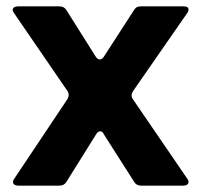

<svg xmlns="http://www.w3.org/2000/svg" viewBox="-20 -584 633 604"><path d="M37 0Q30 0 25.5 -3Q21 -6 21 -11Q21 -17 25 -22L192 -272Q196 -279 196 -285Q196 -293 192 -298L24 -543Q20 -548 20 -553Q20 -558 24.5 -561Q29 -564 36 -564H167Q182 -564 189 -552L281 -406Q287 -397 294 -397Q301 -397 307 -406L402 -553Q406 -559 410.5 -561.5Q415 -564 423 -564H558Q573 -564 573 -554Q573 -548 569 -543L399 -298Q394 -290 394 -284Q394 -277 398 -272L569 -22Q573 -17 573 -11Q573 -6 568.5 -3Q564 0 557 0H424Q409 0 402 -12L307 -161Q303 -171 295 -171Q288 -171 282 -161L189 -12Q182 0 167 0Z"/></svg>

Font: Open Sauce Two ExtraBold
Style: Regular
Weight: 800
Designer: Alfredo Marco Pradil
Foundry: Creative Sauce Fz LLC
Version: Version 1.477